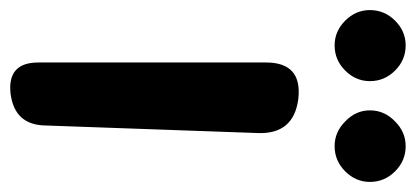

<svg xmlns="http://www.w3.org/2000/svg" viewBox="-267 -575 825 381"><g transform="rotate(90 145.5 -384.5)"><path d="M79 -500Q79 -572 151 -564Q222 -555 219 -483L204 -62Q203 -1 141 7Q79 14 79 -48ZM245 -636Q217 -636 196 -657Q174 -678 174 -706Q174 -735 196 -756Q217 -777 245 -777Q274 -777 295 -756Q316 -735 316 -706Q316 -678 295 -657Q274 -636 245 -636ZM45 -636Q17 -636 -4 -657Q-25 -678 -25 -706Q-25 -735 -4 -756Q17 -777 45 -777Q74 -777 95 -756Q116 -735 116 -706Q116 -678 95 -657Q74 -636 45 -636Z"/></g></svg>

Font: MaokenZhuyuanTi
Style: Regular
Weight: 400
Designer: Fontworks Inc & LongZhuTi team: ZERO子、时光羊、荆南、频凡、刘鹏、Little White Dog、帆影Magmeta、奈白不弍、白日月球、ChaoTawei、雨三（排名不分先后）
Version: Version 1.000; 20230222